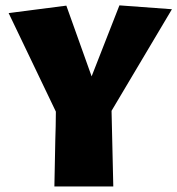

<svg xmlns="http://www.w3.org/2000/svg" viewBox="-20 -695 651 705"><path d="M396 -10.3 389.6 -288.1 611.3 -661.1 418.5 -675.3 316.4 -414.6 223.6 -674.3 11.7 -647 185.1 -285.2V-280.3C185.1 -242.2 184.1 -220.7 183.1 -182.6L179.7 -10.3Z"/></svg>

Font: Luckiest Guy
Style: Regular
Weight: 400
Designer: Astigmatic (AOETI)
Foundry: Astigmatic (AOETI)
Version: Version 1.001